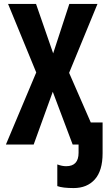

<svg xmlns="http://www.w3.org/2000/svg" viewBox="-20 -734 541 975"><path d="M354 221Q422 221 461.5 177Q501 133 501 44V-112H441L331 -364L475 -714H332L250 -463L163 -714H21L164 -366L10 0H151L248 -268L349 0H379V42Q379 110 316 110Q295 110 271 101V211Q298 221 354 221Z"/></svg>

Font: Noto Sans Mono UI Condensed
Style: Bold
Weight: 700
Width: 3
Designer: Monotype Design team
Foundry: Monotype Imaging Inc.
Version: 1.000